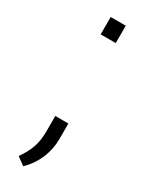

<svg xmlns="http://www.w3.org/2000/svg" viewBox="-179 -564 572 738"><g transform="rotate(30 107.0 -195.5)"><path d="M143.1 -450.7H76.2V-527.8H143.1ZM140.1 -23.4Q140.1 22.5 122.1 64.5Q104 106.4 71.8 137.2L37.1 111.8Q60.5 79.1 71.3 47.9Q82 16.6 82 -22.5V-91.8H140.1Z"/></g></svg>

Font: Roboto Web
Style: Light
Weight: 300
Designer: Google
Version: Version 1.200310; 2013